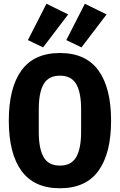

<svg xmlns="http://www.w3.org/2000/svg" viewBox="-20 -993 640 1025"><path d="M27 -349Q27 -524 94.5 -617Q162 -710 300 -710Q438 -710 505.5 -617Q573 -524 573 -349Q573 -174 505.5 -81Q438 12 300 12Q162 12 94.5 -81Q27 -174 27 -349ZM413 -289V-410Q413 -499 387 -544Q361 -589 300 -589Q239 -589 213 -544Q187 -499 187 -410V-288Q187 -199 213 -154Q239 -109 300 -109Q361 -109 387 -154.5Q413 -200 413 -289ZM210 -740 129 -779 228 -973 344 -916ZM415 -740 334 -779 433 -973 549 -916Z"/></svg>

Font: iA Writer Duo V
Style: Regular
Weight: 400
Designer: Mike Abbink, Paul van der Laan, Pieter van Rosmalen, Oliver Reichenstein
Foundry: Information Architects Inc.
Version: Version 2.000